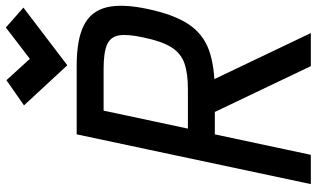

<svg xmlns="http://www.w3.org/2000/svg" viewBox="-233 -849 1082 656"><g transform="rotate(-90 308.0 -521.0)"><path d="M7 0 177 -800H412Q501 -800 549.5 -775.5Q598 -751 611 -697.5Q624 -644 605 -556Q586 -467 553 -417.5Q520 -368 464.5 -348Q409 -328 320 -328H105L125 -420H331Q386 -420 420 -432Q454 -444 474.5 -476.5Q495 -509 508 -572Q520 -626 515 -655.5Q510 -685 483 -696.5Q456 -708 401 -708H258L107 0ZM410 0 222 -394H335L523 0ZM413 -832 276 -980 362 -1040 435 -960 542 -1042 610 -982Z"/></g></svg>

Font: Victor Mono Thin
Style: Italic
Weight: 100
Italic angle: -12°
Monospace: yes
Designer: Rune Bjørnerås
Version: Version 1.561;gftools[0.9.30]